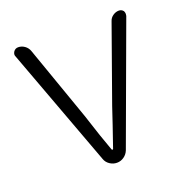

<svg xmlns="http://www.w3.org/2000/svg" viewBox="-102 -626 692 719"><g transform="rotate(-20 244.0 -266.5)"><path d="M199.2 -32.2 24.4 -503.9Q22.5 -507.8 22.5 -511.7Q22.5 -517.6 26.4 -523.4Q33.2 -533.2 44.9 -533.2Q58.6 -533.2 70.3 -524.9Q82 -516.6 86.9 -502.9L191.4 -206.1Q222.7 -108.4 243.2 -53.7Q244.1 -51.8 246.1 -51.8Q248 -51.8 249 -53.7Q282.2 -149.4 300.8 -206.1L407.2 -504.9Q411.1 -517.6 422.4 -525.4Q433.6 -533.2 446.3 -533.2Q457 -533.2 463.9 -524.4Q466.8 -518.6 466.8 -512.7Q466.8 -508.8 465.8 -504.9L292 -32.2Q286.1 -17.6 273.4 -8.8Q260.7 0 245.6 0Q230.5 0 217.3 -8.8Q204.1 -17.6 199.2 -32.2Z"/></g></svg>

Font: Gen Jyuu Gothic Light
Style: Regular
Weight: 200
Designer: [Source Han Sans]
Ryoko NISHIZUKA  (kana & ideographs); Paul D. Hunt (Latin, Greek & Cyrillic); Wenlong ZHANG  (bopomofo
Version: Version 1.002.20150607